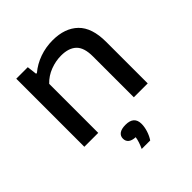

<svg xmlns="http://www.w3.org/2000/svg" viewBox="-210 -699 1085 1085"><g transform="rotate(-45 332.0 -157.0)"><path d="M82.5 -544H174.5L181.5 -484.5H188Q226.5 -517 276.5 -534.8Q326.5 -552.5 381 -552.5Q478.5 -552.5 533.8 -499Q589 -445.5 589 -332V0H478V-327.5Q478 -397 446.5 -427.2Q415 -457.5 354 -457.5Q310.5 -457.5 267.8 -441.2Q225 -425 193.5 -392V0H82.5ZM403 137.5Q403 161 394.5 188.2Q386 215.5 371 238H303Q321.5 198.5 326 167Q297 165.5 283 153.8Q269 142 269 122Q269 100.5 285.5 88.5Q302 76.5 335 76.5Q403 76.5 403 137.5Z"/></g></svg>

Font: Encode Sans Expanded Medium
Style: Regular
Weight: 500
Width: 7
Designer: Multiple Designers
Foundry: Impallari Type
Version: Version 2.000